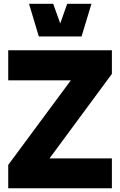

<svg xmlns="http://www.w3.org/2000/svg" viewBox="-20 -1004 640 1024"><path d="M23.9 -575.7V-735.8H576.7V-609.9L244.1 -159.2H576.7V0H23.9V-124.5L357.9 -575.7ZM134.8 -983.9H263.7L301.3 -878.9L338.4 -983.9H467.8L415 -809.6H187Z"/></svg>

Font: Estedad-FD Black
Style: Regular
Weight: 900
Designer: Amin Abedi
Version: Version 7.3